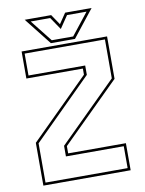

<svg xmlns="http://www.w3.org/2000/svg" viewBox="-93 -923 749 989"><g transform="rotate(-10 281.0 -429.0)"><path d="M66 -13.5H495.5V-128H193V-183.5L495.5 -483V-686.5H75.5V-572H372V-523L66 -219ZM52.5 0V-224L357.5 -526.5V-558.5H62V-700H509V-478L207 -179.5V-141.5H509V0ZM218 -716 106 -858H244.5L281 -804L317.5 -858H456L344 -716ZM225 -730H337L427 -844H325L281 -779L237 -844H135Z"/></g></svg>

Font: Tourney Thin Thin
Style: Regular
Weight: 250
Version: Version 1.015